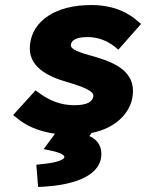

<svg xmlns="http://www.w3.org/2000/svg" viewBox="-20 -523 579 761"><path d="M525 -440C487 -473 431 -503 341 -503C199 -503 110 -440 99 -348C88 -258 170 -220 245 -198C313 -178 352 -162 350 -142C348 -123 331 -106 275 -106C222 -106 179 -123 137 -153L121 -165L32 -67L46 -56C82 -25 133 -2 198 7L153 68L182 74C233 85 236 96 235 101C234 107 215 121 149 127L124 130L131 218L153 217C256 211 371 182 381 99C386 58 367 31 334 16L343 4C438 -15 497 -74 506 -144C518 -240 434 -274 363 -296C293 -315 259 -327 261 -345C263 -361 276 -376 328 -376C368 -376 404 -362 435 -338L449 -326L539 -428Z"/></svg>

Font: Falling Sky
Style: ExBdObl
Weight: 400
Designer: Paul D. Hunt
Foundry: Adobe Systems Incorporated
Version: Version 1.02